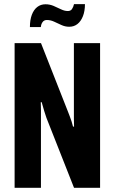

<svg xmlns="http://www.w3.org/2000/svg" viewBox="-20 -892 545 912"><path d="M49.4 0V-687.2H174.7L304 -358.7Q307 -350.8 311.4 -339.4Q315.8 -328 319.8 -315.7Q323.8 -303.3 326.8 -290.8H331.8Q331 -310.4 331 -328.7Q331 -347 331 -358.7V-687.2H455.4V0H331.6L200.7 -331.9Q196.1 -344.8 189.9 -365Q183.7 -385.3 178 -406.6H173.7Q174.5 -390.5 174.5 -370Q174.5 -349.5 174.5 -331.9V0ZM122.1 -763.3Q122.1 -797.5 131.2 -821.7Q140.4 -846 157 -858.8Q173.6 -871.7 196.1 -871.7Q216.3 -871.7 234.6 -863.9Q253 -856 269.8 -847.8Q286.6 -839.6 302.3 -839.6Q315.3 -839.6 321.8 -848.8Q328.3 -858 331.6 -872.5H383.5Q383.5 -839.1 373.9 -815Q364.4 -790.8 347.8 -777.8Q331.2 -764.9 308.9 -764.9Q289.5 -764.9 271.8 -773.1Q254 -781.3 237.1 -789.1Q220.2 -797 202.5 -797Q189.5 -797 182.4 -787.3Q175.2 -777.7 174 -763.3Z"/></svg>

Font: Archivo SemiBold ExtraCondensed
Style: Regular
Weight: 600
Width: 2
Version: Version 2.001